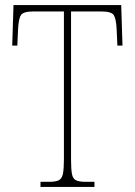

<svg xmlns="http://www.w3.org/2000/svg" viewBox="-20 -734 529 754"><path d="M139 0V-20H174Q198 -20 210.5 -26Q223 -32 227 -51Q231 -70 231 -108V-689H111Q72 -689 62.5 -675Q53 -661 51 -620L48 -555H28L33 -714H456L461 -555H441L438 -620Q436 -661 426.5 -675Q417 -689 378 -689H259V-108Q259 -70 262.5 -51Q266 -32 278.5 -26Q291 -20 315 -20H351V0Z"/></svg>

Font: Noto Serif Condensed Thin
Style: Regular
Weight: 100
Width: 3
Designer: Monotype Design Team
Foundry: Monotype Imaging Inc.
Version: Version 2.013; ttfautohint (v1.8.4.7-5d5b)